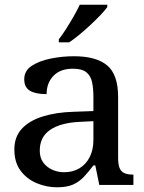

<svg xmlns="http://www.w3.org/2000/svg" viewBox="-20 -786 610 816"><path d="M222 10Q178 10 136 -7.5Q94 -25 67.5 -60.5Q41 -96 41 -151Q41 -204 72.5 -238.5Q104 -273 161.5 -291Q219 -309 294 -311L377 -314V-373Q377 -409 371.5 -436Q366 -463 347.5 -478.5Q329 -494 290 -494Q236 -494 207 -463.5Q178 -433 178 -386Q131 -386 107 -400.5Q83 -415 83 -449Q83 -485 114.5 -506Q146 -527 195 -537Q244 -547 294 -547Q389 -547 435.5 -508Q482 -469 482 -374V-116Q482 -88 488 -72.5Q494 -57 508 -50.5Q522 -44 544 -44H547V0H402L385 -83H377Q356 -55 336 -34Q316 -13 290 -1.5Q264 10 222 10ZM252 -54Q290 -54 318 -71Q346 -88 361.5 -119Q377 -150 377 -191V-271L317 -268Q237 -264 193 -234Q149 -204 149 -146Q149 -115 164 -95Q179 -75 202.5 -64.5Q226 -54 252 -54ZM230 -619Q245 -638 261.5 -664Q278 -690 293.5 -717Q309 -744 319 -766H436V-756Q427 -743 408 -723Q389 -703 365.5 -681Q342 -659 318.5 -639.5Q295 -620 274 -606H230Z"/></svg>

Font: ET Text
Style: Regular
Weight: 470
Designer: Monotype Design Team
Foundry: Monotype Imaging Inc.
Version: Version 2.009